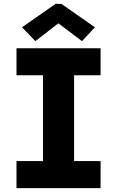

<svg xmlns="http://www.w3.org/2000/svg" viewBox="-20 -968 602 988"><path d="M201.2 0V-719.7H361.3V0ZM64.9 0V-139.2H497.6V0ZM64.9 -580.6V-719.7H497.6V-580.6ZM162.1 -756.3 93.3 -827.6 266.1 -948.2H295.9L468.3 -827.6L401.9 -756.3L281.7 -847.2H279.3Z"/></svg>

Font: Reddit Mono ExtraBold
Style: Regular
Weight: 800
Monospace: yes
Designer: Stephen Hutchings
Foundry: Reddit
Version: Version 1.014